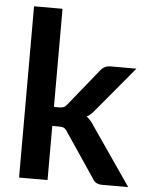

<svg xmlns="http://www.w3.org/2000/svg" viewBox="-53 -787 641 830"><g transform="rotate(5 267.5 -371.5)"><path d="M61 -743.2H184.6V-317.4H207.5Q220.7 -317.4 227.5 -320.8Q234.4 -323.7 242.2 -334L369.6 -491.7Q377.4 -502 387.7 -507.3Q398.4 -513.2 412.6 -513.2H525.4L366.2 -322.3Q348.1 -298.8 329.1 -288.1Q339.8 -280.8 348.1 -270.5Q352.1 -266.1 363.3 -249L534.7 0H422.9Q407.7 0 397.9 -4.9Q386.7 -9.8 380.4 -22L249.5 -216.3Q242.7 -227.5 234.9 -231.4Q228 -234.9 212.4 -234.9H184.6V0H61Z"/></g></svg>

Font: Lato-SemiBold
Style: Bold
Weight: 500
Designer: Lukasz Dziedzic with Adam Twardoch and Botio Nikoltchev
Foundry: tyPoland Lukasz Dziedzic
Version: ""